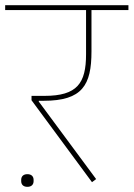

<svg xmlns="http://www.w3.org/2000/svg" viewBox="-40 -718 517 743"><path d="M66 5C82 5 90 -4 90 -17V-22C90 -35 82 -44 66 -44C50 -44 42 -35 42 -22V-17C42 -4 50 5 66 5ZM316 -13 332 -25 110 -325V-328H129C279 -328 314 -389 314 -519V-679H457V-698H-20V-679H293V-508C293 -396 259 -347 132 -347H82V-330Z"/></svg>

Font: IBM Plex Devanagari Thin
Style: Regular
Weight: 100
Designer: Mike Abbink, Paul van der Laan, Pieter van Rosmalen, Erin McLaughlin
Foundry: Bold Monday
Version: Version 1.0